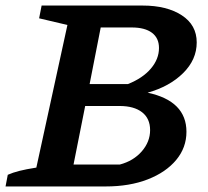

<svg xmlns="http://www.w3.org/2000/svg" viewBox="-41 -672 750 692"><path d="M-21 0 -13 -42Q5 -50 28.5 -56Q52 -62 90 -68L202 -582L100 -606L109 -652H473Q560 -652 614 -617Q668 -582 668 -519Q668 -457 619 -408.5Q570 -360 491 -338Q631 -308 631 -197Q631 -140 594 -95.5Q557 -51 491.5 -25.5Q426 0 340 0ZM434 -573H322L282 -369H420Q473 -390 502.5 -424.5Q532 -459 532 -499Q532 -535 506.5 -554Q481 -573 434 -573ZM224 -79H391Q440 -92 470 -126.5Q500 -161 500 -203Q500 -245 471 -267.5Q442 -290 390 -290H266Z"/></svg>

Font: Piazzolla SC SemiBold
Style: Italic
Weight: 600
Italic angle: -11.3°
Designer: Juan Pablo del Peral
Foundry: Huerta Tipografica
Version: Version 1.330